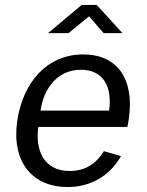

<svg xmlns="http://www.w3.org/2000/svg" viewBox="-20 -746 595 776"><path d="M399 -612H475L371 -726H310L174 -612H257L340 -680ZM135 -233H495L501 -268C523 -425 456 -526 316 -526C173 -526 72 -417 49 -253C27 -88 114 10 253 10C342 10 421 -31 469 -115L400 -135C369 -85 326 -55 261 -55C161 -55 121 -134 135 -233ZM144 -299C155 -382 208 -464 307 -464C399 -464 434 -394 421 -299Z"/></svg>

Font: United Sans
Style: Italic
Weight: 400
Italic angle: -8°
Designer: Pablo Impallari, Rodrigo Fuenzalida (Modified by Dan O. Williams)
Version: Version 1.000;PS 001.000;hotconv 1.0.88;makeotf.lib2.5.64775